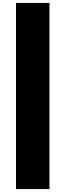

<svg xmlns="http://www.w3.org/2000/svg" viewBox="-20 -1300 450 1320"><path d="M90 0H320V-1280H90Z"/></svg>

Font: Hussar Dziwak
Style: Regular
Weight: 400
Version: Version 1.022